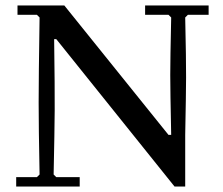

<svg xmlns="http://www.w3.org/2000/svg" viewBox="-20 -681 816 701"><path d="M656.2 -188.5V0H617.2L185.5 -538.1H177.7Q180.2 -355 179.7 -278.6Q179.2 -202.1 175.8 -43.9L185.5 -34.2H271V0H39.1V-34.2H114.7L124.5 -43.9Q121.1 -216.8 121.1 -306.9Q121.1 -397 124.5 -617.2L114.7 -627H43.9V-661.1H214.8L595.2 -188.5H605Q601.6 -352.5 601.6 -407.5Q601.6 -462.4 605 -617.2L595.2 -627H509.8V-661.1H741.7V-627H666L656.2 -617.2Q659.7 -458.5 659.4 -397.9Q659.2 -337.4 656.2 -188.5Z"/></svg>

Font: Happy Times at the IKOB
Style: Regular
Weight: 400
Designer: Lucas Le Bihan
Foundry: Lucas Le Bihan
Version: Version 1.000;PS 1.0;hotconv 1.0.88;makeotf.lib2.5.647800